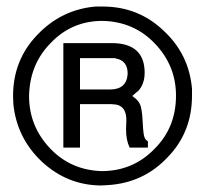

<svg xmlns="http://www.w3.org/2000/svg" viewBox="-20 -568 641 588"><path d="M225 -249V-116H174V-436H322Q423 -436 423 -345Q423 -310 402 -288H401L385 -274L393 -268Q403 -260 408 -250Q415 -237 417 -194Q418 -171 420 -158Q422 -145 427 -140L429 -138L433 -135V-134V-116H377Q366 -139 366 -172L367 -200Q367 -243 334 -248H333L321 -249ZM225 -294H317Q368 -294 371 -342Q371 -383 334 -389Q334 -390 333 -390H317H225ZM294 -548Q404 -548 481 -474Q559 -402 568 -296V-275Q568 -162 492 -85Q418 -7 308 -1L291 0Q187 0 108 -73Q32 -145 21 -248Q21 -254 20.5 -260.5Q20 -267 20 -274Q20 -384 94 -461Q168 -539 273 -548ZM294 -504Q200 -504 136 -437Q71 -372 69 -274Q69 -181 134 -113Q197 -47 291 -44Q388 -44 454 -113Q519 -178 519 -275Q519 -368 453 -436Q389 -502 294 -504Z"/></svg>

Font: Ekushey Buriganga
Style: Regular
Weight: 400
Designer: Al Mamun Sumon
Foundry: Al Mamun Sumon
Version: Version 1.0